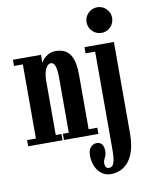

<svg xmlns="http://www.w3.org/2000/svg" viewBox="-104 -819 891 1144"><g transform="rotate(-10 341.0 -247.0)"><path d="M16 0V-37.5H69.5V-486H16V-523.5H186V-473.5Q187.5 -480 198.2 -493.8Q209 -507.5 229 -519Q249 -530.5 277 -530.5Q308 -530.5 333.2 -517Q358.5 -503.5 373.5 -467.8Q388.5 -432 388.5 -365V-37.5H441V0H232.5V-37.5H268.5V-363Q268.5 -415.5 260.8 -439.8Q253 -464 235 -464Q225 -464 217 -457.2Q209 -450.5 203 -438Q197 -425.5 193.5 -408.5Q190 -391.5 189.5 -371V-37.5H224V0ZM474 249Q442.5 249 419 231.8Q395.5 214.5 382.2 185Q369 155.5 369 118.5Q369 86 384 69Q399 52 421 52Q441.5 52 452.5 66.2Q463.5 80.5 463.5 107Q463.5 124.5 459 135.5Q454.5 146.5 449.5 156Q444.5 165.5 444.5 177.5Q444.5 187 446.8 194.5Q449 202 454.2 206.2Q459.5 210.5 467 210.5Q491 210.5 499 184.5Q507 158.5 507 106.5V-486H449V-523.5H627V25.5Q627 92.5 613 136Q599 179.5 576.2 204.2Q553.5 229 526.5 239Q499.5 249 474 249ZM565 -589.5Q532.5 -589.5 509.8 -612.2Q487 -635 487 -667.5Q487 -699 509.8 -721.8Q532.5 -744.5 565 -744.5Q596.5 -744.5 619 -721.8Q641.5 -699 641.5 -667.5Q641.5 -635 619 -612.2Q596.5 -589.5 565 -589.5Z"/></g></svg>

Font: Imbue Thin 10pt
Style: Bold
Weight: 700
Version: Version 1.102